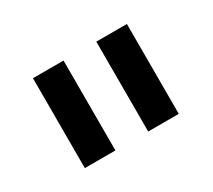

<svg xmlns="http://www.w3.org/2000/svg" viewBox="-65 -837 531 479"><g transform="rotate(-30 200.0 -597.5)"><path d="M152 -727.3H63.9V-468.4H152ZM246.4 -468.4H334.5V-727.3H246.4Z"/></g></svg>

Font: Margiela Sans Medium
Style: Regular
Weight: 500
Designer: Stefan Endress, Andreas Faust
Version: Version 1.100;FEAKit 1.0